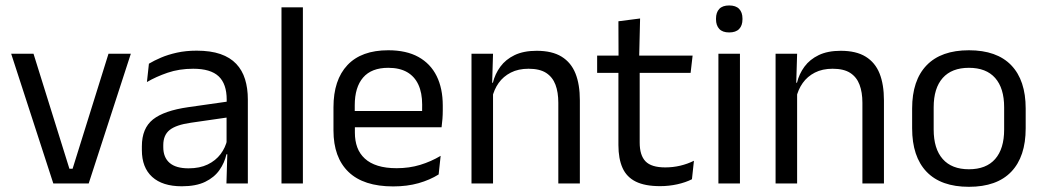

<svg xmlns="http://www.w3.org/2000/svg" viewBox="-20 -690 3924 722"><path d="M253 -55.5 388 -488H472L313.5 0H180.5L22 -488H106L241 -55.5Z M831.5 0 835 -118.5 832 -131V-286.5L832.5 -315Q832.5 -374.5 802.2 -403Q772 -431.5 706.5 -431.5Q654 -431.5 610.2 -416.5Q566.5 -401.5 532.5 -381.5L540 -450.5Q559 -462 585.2 -473.2Q611.5 -484.5 645.2 -492Q679 -499.5 719.5 -499.5Q772 -499.5 808.8 -486.8Q845.5 -474 868.2 -450Q891 -426 901.5 -392Q912 -358 912 -316V0ZM663.5 10.5Q591 10.5 552.2 -24.8Q513.5 -60 513.5 -125.5V-140Q513.5 -207.5 555.2 -240.8Q597 -274 688 -287L842.5 -309L847 -250L698 -228.5Q642 -220.5 618 -201.2Q594 -182 594 -144.5V-136.5Q594 -98 617.8 -77.5Q641.5 -57 689 -57Q731 -57 761 -71.5Q791 -86 809.5 -110.5Q828 -135 834.5 -165L847 -110H831.5Q824.5 -78 805.2 -50.5Q786 -23 751.5 -6.2Q717 10.5 663.5 10.5Z M1038.5 0V-662.5H1119V0Z M1458.5 11Q1347 11 1290.5 -43.5Q1234 -98 1234 -199.5V-286.5Q1234 -389.5 1286.5 -445.2Q1339 -501 1440 -501Q1508 -501 1553.5 -475.8Q1599 -450.5 1622 -404Q1645 -357.5 1645 -293V-275Q1645 -259 1643.8 -243Q1642.5 -227 1640.5 -211.5H1566Q1567 -235.5 1567.2 -257Q1567.5 -278.5 1567.5 -296.5Q1567.5 -341 1553.2 -371.8Q1539 -402.5 1510.8 -418.8Q1482.5 -435 1440 -435Q1377 -435 1345.5 -398.5Q1314 -362 1314 -294V-247.5L1314.5 -237.5V-191Q1314.5 -160.5 1323.5 -136Q1332.5 -111.5 1351.8 -93.8Q1371 -76 1400.8 -66.8Q1430.5 -57.5 1471.5 -57.5Q1519 -57.5 1560 -70Q1601 -82.5 1637 -104L1629.5 -34Q1597 -13.5 1554 -1.2Q1511 11 1458.5 11ZM1276.5 -211.5V-272.5H1623.5V-211.5Z M2079.5 0V-303.5Q2079.5 -343 2068.8 -371.5Q2058 -400 2033.8 -415.8Q2009.5 -431.5 1967.5 -431.5Q1929 -431.5 1900.8 -417Q1872.5 -402.5 1855 -377.8Q1837.5 -353 1830.5 -321.5L1816 -379H1833.5Q1841.5 -412 1861.5 -439.2Q1881.5 -466.5 1915.2 -482.8Q1949 -499 1998 -499Q2056 -499 2091.8 -477Q2127.5 -455 2144 -413.8Q2160.5 -372.5 2160.5 -312.5V0ZM1753 0V-488H1834L1830.5 -371L1834 -366.5V0Z M2462 10Q2405.5 10 2371 -7Q2336.5 -24 2321 -58.5Q2305.5 -93 2305.5 -144.5V-452.5H2385.5V-154Q2385.5 -106 2407.5 -83.2Q2429.5 -60.5 2481.5 -60.5Q2511 -60.5 2538.2 -67Q2565.5 -73.5 2589.5 -85.5L2582 -16Q2558.5 -4 2527 3Q2495.5 10 2462 10ZM2225.5 -416V-481H2584.5L2577 -416ZM2306 -473 2305.5 -610 2387 -620.5 2383.5 -473Z M2681.5 0V-488H2762.5V0ZM2722 -568Q2697 -568 2684.8 -581.2Q2672.5 -594.5 2672.5 -617.5V-620Q2672.5 -643.5 2684.8 -656.5Q2697 -669.5 2722 -669.5Q2747 -669.5 2759.5 -656.5Q2772 -643.5 2772 -620V-617.5Q2772 -594 2759.5 -581Q2747 -568 2722 -568Z M3223 0V-303.5Q3223 -343 3212.2 -371.5Q3201.5 -400 3177.2 -415.8Q3153 -431.5 3111 -431.5Q3072.5 -431.5 3044.2 -417Q3016 -402.5 2998.5 -377.8Q2981 -353 2974 -321.5L2959.5 -379H2977Q2985 -412 3005 -439.2Q3025 -466.5 3058.8 -482.8Q3092.5 -499 3141.5 -499Q3199.5 -499 3235.2 -477Q3271 -455 3287.5 -413.8Q3304 -372.5 3304 -312.5V0ZM2896.5 0V-488H2977.5L2974 -371L2977.5 -366.5V0Z M3623.5 12.5Q3518.5 12.5 3464.2 -44.2Q3410 -101 3410 -207.5V-282Q3410 -388 3464.5 -444.5Q3519 -501 3623.5 -501Q3728.5 -501 3782.8 -444.5Q3837 -388 3837 -282V-207.5Q3837 -101 3782.8 -44.2Q3728.5 12.5 3623.5 12.5ZM3623.5 -53.5Q3688.5 -53.5 3722.2 -92Q3756 -130.5 3756 -203V-286.5Q3756 -358.5 3722.2 -396.8Q3688.5 -435 3623.5 -435Q3559 -435 3525 -396.8Q3491 -358.5 3491 -286.5V-203Q3491 -130.5 3525 -92Q3559 -53.5 3623.5 -53.5Z"/></svg>

Font: Anek Latin
Style: Regular
Weight: 400
Designer: Yesha Goshar
Foundry: Ek Type
Version: Version 1.003